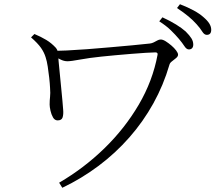

<svg xmlns="http://www.w3.org/2000/svg" viewBox="-20 -842 1040 909"><path d="M874 -608Q863 -608 853 -623.5Q843 -639 827 -658Q811 -677 789 -698.5Q767 -720 734 -741L749 -760Q786 -743 813.5 -726Q841 -709 859 -693Q878 -674 886.5 -660Q895 -646 895 -631Q895 -620 889.5 -614Q884 -608 874 -608ZM260 23Q378 -46 474.5 -140Q571 -234 637 -346.5Q703 -459 726 -583Q727 -588 724.5 -591Q722 -594 716 -594Q701 -594 670.5 -592Q640 -590 602 -587Q564 -584 526.5 -580.5Q489 -577 460 -574Q402 -568 359 -560Q316 -552 299 -552Q283 -552 266 -560.5Q249 -569 233 -579V-601Q253 -601 295.5 -603Q338 -605 391.5 -609Q445 -613 500.5 -618Q556 -623 606 -627.5Q656 -632 690 -636Q699 -637 708 -641.5Q717 -646 725 -650.5Q733 -655 741 -655Q751 -655 764.5 -646.5Q778 -638 791.5 -626.5Q805 -615 814 -603Q823 -591 823 -583Q823 -575 813.5 -567Q804 -559 794 -551.5Q784 -544 782 -535Q754 -439 706 -352.5Q658 -266 592.5 -191.5Q527 -117 447 -57Q367 3 275 47ZM253 -272Q239 -272 231 -286Q223 -300 219 -318Q215 -336 215 -347Q215 -367 217 -383.5Q219 -400 217 -426Q216 -447 213 -474Q210 -501 206 -527Q202 -553 196 -571Q189 -594 174 -615.5Q159 -637 127 -665L143 -681Q174 -668 199 -653Q224 -638 245 -615Q251 -607 253 -599.5Q255 -592 255 -584Q255 -576 257.5 -551.5Q260 -527 263 -494.5Q266 -462 269.5 -428Q273 -394 275.5 -365.5Q278 -337 279 -323Q281 -301 276.5 -286.5Q272 -272 253 -272ZM959 -677Q947 -677 937.5 -692.5Q928 -708 911 -727Q894 -746 872.5 -764Q851 -782 818 -804L832 -822Q907 -793 942 -762Q962 -745 971 -730.5Q980 -716 980 -701Q980 -677 959 -677Z"/></svg>

Font: Noto Serif JP ExtraLight Light
Style: Regular
Weight: 300
Version: Version 2.003-H1;hotconv 1.1.1;makeotfexe 2.6.0